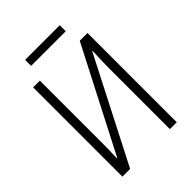

<svg xmlns="http://www.w3.org/2000/svg" viewBox="-243 -971 1086 1086"><g transform="rotate(-45 300.0 -428.0)"><path d="M83 -714H137V-223Q137 -160 134 -95H137L456 -714H518V0H463V-487Q463 -544 467 -622H464L145 0H83ZM161 -856H438V-808H161Z"/></g></svg>

Font: Noto Sans Mono UI Light
Style: Regular
Weight: 300
Monospace: yes
Designer: Monotype Design team
Foundry: Monotype Imaging Inc.
Version: Version 1.000